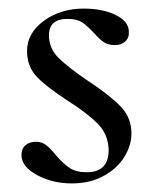

<svg xmlns="http://www.w3.org/2000/svg" viewBox="-20 -416 366 447"><path d="M30 -54Q30 -70 39.5 -78Q49 -86 64 -86Q77 -86 87 -78.5Q97 -71 109 -56Q127 -35 142 -25Q157 -15 182 -15Q233 -15 233 -67Q232 -103 208 -127.5Q184 -152 137 -182Q89 -213 66 -237Q43 -261 43 -297Q43 -339 82 -367.5Q121 -396 175 -396Q219 -396 249.5 -381Q280 -366 280 -342Q281 -328 271.5 -319.5Q262 -311 248 -311Q232 -311 221.5 -318Q211 -325 199 -339Q183 -356 171 -364Q159 -372 137 -372Q94 -372 94 -334Q94 -303 117 -280.5Q140 -258 186 -227Q236 -194 261 -168Q286 -142 286 -105Q286 -77 269 -50Q252 -23 220.5 -6Q189 11 147 11Q103 11 67 -8Q31 -27 30 -54Z"/></svg>

Font: Cormorant Upright Medium
Style: Regular
Weight: 500
Designer: Christian Thalmann (Catharsis Fonts)
Foundry: Catharsis Fonts
Version: Version 3.302